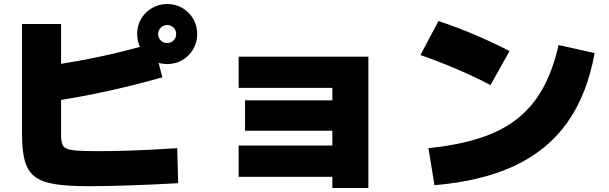

<svg xmlns="http://www.w3.org/2000/svg" viewBox="-20 -875 3040 959"><path d="M420 55Q318 55 253 44.5Q188 34 152.5 6Q117 -22 103.5 -73Q90 -124 90 -205V-755H285V-200Q285 -173 290.5 -156.5Q296 -140 313.5 -132.5Q331 -125 367.5 -122.5Q404 -120 465 -120Q529 -120 600 -122Q671 -124 739.5 -127.5Q808 -131 865 -135L870 40Q822 43 763 45.5Q704 48 642 50.5Q580 53 522.5 54Q465 55 420 55ZM219 -545Q300 -558 366.5 -570Q433 -582 492.5 -595Q552 -608 613.5 -623.5Q675 -639 746 -660L791 -489Q661 -452 528.5 -422.5Q396 -393 249 -370ZM815 -555Q774 -555 739.5 -575Q705 -595 685 -629.5Q665 -664 665 -705Q665 -747 685 -781Q705 -815 739.5 -835Q774 -855 815 -855Q857 -855 891 -835Q925 -815 945 -781Q965 -747 965 -705Q965 -664 945 -629.5Q925 -595 891 -575Q857 -555 815 -555ZM815 -660Q834 -660 847 -673Q860 -686 860 -705Q860 -724 847 -737Q834 -750 815 -750Q796 -750 783 -737Q770 -724 770 -705Q770 -686 783 -673Q796 -660 815 -660Z M1640 64V8H1172V-148H1640V-222H1204V-374H1640V-436H1172V-592H1820V64Z M2120 -135Q2267 -150 2377 -185.5Q2487 -221 2564.5 -282.5Q2642 -344 2692 -435Q2742 -526 2770 -650L2950 -610Q2913 -404 2814.5 -264.5Q2716 -125 2551.5 -47.5Q2387 30 2150 50ZM2430 -450Q2346 -494 2257.5 -531.5Q2169 -569 2080 -600L2170 -770Q2350 -710 2525 -620Z"/></svg>

Font: M PLUS 1 Thin Black
Style: Regular
Weight: 900
Version: Version 1.001